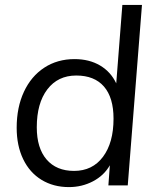

<svg xmlns="http://www.w3.org/2000/svg" viewBox="-20 -756 640 783"><path d="M559 -736 501 0H422L428 -82Q404 -40 359 -16.5Q314 7 261 7Q198 7 149.5 -22.5Q101 -52 74.5 -107Q48 -162 48 -235Q48 -318 77.5 -381.5Q107 -445 160.5 -480Q214 -515 284 -515Q344 -515 388 -489Q432 -463 454 -416L479 -736ZM443 -272Q443 -358 404 -403Q365 -448 291 -448Q216 -448 173 -391.5Q130 -335 130 -237Q130 -152 170 -105.5Q210 -59 282 -59Q357 -59 400 -116.5Q443 -174 443 -272Z"/></svg>

Font: Muli
Style: Italic
Weight: 400
Italic angle: -4.541°
Designer: Vernon Adams
Foundry: Vernon Adams
Version: Version 2.001